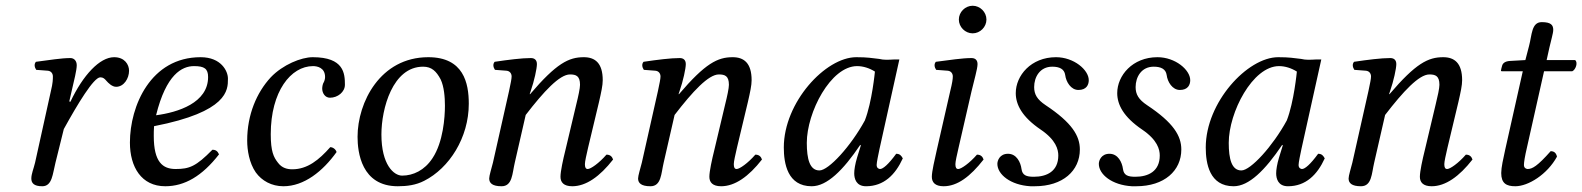

<svg xmlns="http://www.w3.org/2000/svg" viewBox="-20 -638 5505 668"><path d="M221 -285 229 -320C238 -359 247 -394 247 -411C247 -426 238 -436 225 -436C193 -436 152 -429 105 -423C98 -415 100 -404 106 -395L146 -392C158 -391 164 -382 164 -372C164 -363 164 -349 157 -321L102 -72C97 -51 89 -33 89 -17C89 -1 98 10 127 10C162 10 163 -33 173 -72L202 -189C250 -276 306 -369 329 -369C339 -369 344 -364 350 -357C357 -349 370 -336 384 -336C411 -336 429 -365 429 -392C429 -413 414 -439 377 -439C327 -439 269 -377 225 -284Z M516 -199C773 -249 773 -325 773 -363C773 -364 773 -364 773 -365C773 -390 750 -439 678 -439C504 -439 432 -269 432 -142C432 -57 472 10 555 10C622 10 683 -25 742 -101C737 -112 731 -117 719 -117C662 -59 639 -50 591 -50C546 -50 515 -74 515 -165C515 -170 515 -191 516 -199ZM704 -370C704 -280 599 -247 523 -237C558 -379 613 -408 655 -408C691 -408 704 -399 704 -370Z M966 10C1038 10 1103 -42 1151 -109C1148 -119 1138 -126 1129 -126C1090 -82 1050 -49 997 -49C980 -49 961 -53 947 -72C932 -91 922 -111 922 -171C922 -320 992 -408 1069 -408C1083 -408 1111 -403 1111 -370C1111 -364 1109 -356 1106 -351C1103 -347 1101 -336 1101 -330C1101 -314 1111 -298 1128 -298C1155 -298 1180 -318 1180 -343C1180 -382 1177 -439 1068 -439C1028 -439 964 -413 922 -369C873 -316 840 -239 840 -149C840 -116 847 -71 870 -38C891 -9 925 10 966 10Z M1224 -162C1224 -109 1237 10 1364 10C1396 10 1427 6 1456 -9C1543 -53 1611 -159 1611 -277C1611 -349 1593 -439 1470 -439C1303 -439 1224 -282 1224 -162ZM1307 -170C1307 -260 1346 -406 1452 -406C1482 -406 1498 -390 1513 -362C1525 -337 1528 -300 1528 -270C1528 -230 1522 -144 1485 -88C1457 -45 1417 -27 1379 -27C1350 -27 1307 -65 1307 -170Z M2026 -124 2064 -283C2072 -318 2077 -341 2077 -359C2077 -419 2050 -439 2011 -439C1959 -439 1916 -418 1824 -310L1823 -311L1826 -320C1839 -357 1848 -400 1848 -415C1848 -429 1840 -436 1827 -436C1795 -436 1748 -430 1701 -423C1694 -415 1696 -404 1702 -395L1742 -392C1754 -391 1760 -382 1760 -372C1760 -364 1757 -349 1751 -321L1695 -72C1690 -52 1682 -27 1682 -17C1682 -1 1693 10 1725 10C1763 10 1762 -34 1771 -72L1809 -238C1872 -320 1927 -379 1963 -379C1984 -379 1998 -374 1998 -343C1998 -331 1992 -303 1985 -275L1947 -115C1939 -83 1930 -42 1930 -23C1930 -4 1941 10 1971 10C2019 10 2067 -24 2113 -83C2110 -92 2104 -100 2090 -100C2064 -70 2035 -50 2025 -50C2018 -50 2015 -55 2015 -67C2015 -76 2020 -98 2026 -124Z M2544 -124 2582 -283C2590 -318 2595 -341 2595 -359C2595 -419 2568 -439 2529 -439C2477 -439 2434 -418 2342 -310L2341 -311L2344 -320C2357 -357 2366 -400 2366 -415C2366 -429 2358 -436 2345 -436C2313 -436 2266 -430 2219 -423C2212 -415 2214 -404 2220 -395L2260 -392C2272 -391 2278 -382 2278 -372C2278 -364 2275 -349 2269 -321L2213 -72C2208 -52 2200 -27 2200 -17C2200 -1 2211 10 2243 10C2281 10 2280 -34 2289 -72L2327 -238C2390 -320 2445 -379 2481 -379C2502 -379 2516 -374 2516 -343C2516 -331 2510 -303 2503 -275L2465 -115C2457 -83 2448 -42 2448 -23C2448 -4 2459 10 2489 10C2537 10 2585 -24 2631 -83C2628 -92 2622 -100 2608 -100C2582 -70 2553 -50 2543 -50C2536 -50 2533 -55 2533 -67C2533 -76 2538 -98 2544 -124Z M3039 -433C3012 -436 2999 -439 2959 -439C2852 -439 2707 -282 2707 -125C2707 -69 2720 10 2804 10C2857 10 2913 -45 2973 -134L2975 -132L2962 -90C2955 -67 2952 -47 2952 -35C2952 -16 2959 10 2993 10C3055 10 3095 -30 3121 -87C3116 -96 3111 -103 3098 -103C3071 -66 3052 -50 3042 -50C3039 -50 3030 -52 3030 -64C3030 -73 3036 -101 3040 -120L3109 -431C3102 -431 3096 -431 3089 -431C3071 -430 3054 -429 3039 -433ZM2989 -219C2940 -129 2863 -45 2831 -45C2797 -45 2787 -85 2787 -141C2787 -247 2870 -408 2962 -408C2983 -408 3005 -401 3024 -389C3024 -389 3014 -283 2989 -219Z M3360 -320C3369 -359 3381 -398 3381 -415C3381 -429 3373 -436 3360 -436C3328 -436 3283 -429 3236 -423C3229 -415 3231 -404 3237 -395L3277 -392C3289 -391 3295 -382 3295 -372C3295 -363 3293 -349 3286 -321L3239 -115C3232 -83 3222 -42 3222 -23C3222 -4 3233 10 3263 10C3311 10 3356 -24 3402 -83C3399 -92 3393 -100 3379 -100C3353 -70 3324 -50 3314 -50C3307 -50 3304 -55 3304 -67C3304 -76 3309 -98 3315 -124ZM3316 -570C3316 -544 3338 -522 3364 -522C3390 -522 3412 -544 3412 -570C3412 -596 3390 -618 3364 -618C3338 -618 3316 -596 3316 -570Z M3565 10H3580C3678 10 3737 -44 3737 -118C3737 -165 3710 -211 3618 -272C3588 -292 3578 -310 3578 -335C3578 -370 3598 -406 3641 -406C3666 -406 3683 -398 3686 -377C3689 -353 3706 -325 3732 -325C3760 -325 3768 -343 3768 -359C3768 -395 3716 -439 3654 -439C3567 -439 3514 -375 3514 -314C3514 -274 3536 -231 3601 -187C3654 -151 3662 -118 3662 -97C3662 -42 3622 -23 3577 -23C3551 -23 3537 -28 3534 -50C3531 -73 3517 -103 3487 -103C3458 -103 3450 -79 3450 -68C3450 -31 3496 6 3565 10Z M3918 10H3933C4031 10 4090 -44 4090 -118C4090 -165 4063 -211 3971 -272C3941 -292 3931 -310 3931 -335C3931 -370 3951 -406 3994 -406C4019 -406 4036 -398 4039 -377C4042 -353 4059 -325 4085 -325C4113 -325 4121 -343 4121 -359C4121 -395 4069 -439 4007 -439C3920 -439 3867 -375 3867 -314C3867 -274 3889 -231 3954 -187C4007 -151 4015 -118 4015 -97C4015 -42 3975 -23 3930 -23C3904 -23 3890 -28 3887 -50C3884 -73 3870 -103 3840 -103C3811 -103 3803 -79 3803 -68C3803 -31 3849 6 3918 10Z M4507 -433C4480 -436 4467 -439 4427 -439C4320 -439 4175 -282 4175 -125C4175 -69 4188 10 4272 10C4325 10 4381 -45 4441 -134L4443 -132L4430 -90C4423 -67 4420 -47 4420 -35C4420 -16 4427 10 4461 10C4523 10 4563 -30 4589 -87C4584 -96 4579 -103 4566 -103C4539 -66 4520 -50 4510 -50C4507 -50 4498 -52 4498 -64C4498 -73 4504 -101 4508 -120L4577 -431C4570 -431 4564 -431 4557 -431C4539 -430 4522 -429 4507 -433ZM4457 -219C4408 -129 4331 -45 4299 -45C4265 -45 4255 -85 4255 -141C4255 -247 4338 -408 4430 -408C4451 -408 4473 -401 4492 -389C4492 -389 4482 -283 4457 -219Z M5016 -124 5054 -283C5062 -318 5067 -341 5067 -359C5067 -419 5040 -439 5001 -439C4949 -439 4906 -418 4814 -310L4813 -311L4816 -320C4829 -357 4838 -400 4838 -415C4838 -429 4830 -436 4817 -436C4785 -436 4738 -430 4691 -423C4684 -415 4686 -404 4692 -395L4732 -392C4744 -391 4750 -382 4750 -372C4750 -364 4747 -349 4741 -321L4685 -72C4680 -52 4672 -27 4672 -17C4672 -1 4683 10 4715 10C4753 10 4752 -34 4761 -72L4799 -238C4862 -320 4917 -379 4953 -379C4974 -379 4988 -374 4988 -343C4988 -331 4982 -303 4975 -275L4937 -115C4929 -83 4920 -42 4920 -23C4920 -4 4931 10 4961 10C5009 10 5057 -24 5103 -83C5100 -92 5094 -100 5080 -100C5054 -70 5025 -50 5015 -50C5008 -50 5005 -55 5005 -67C5005 -76 5010 -98 5016 -124Z M5287 -429 5234 -426C5215 -425 5208 -417 5206 -409C5205 -406 5202 -394 5202 -392C5202 -390 5205 -390 5208 -390H5278L5217 -118C5210 -86 5203 -55 5203 -36C5203 0 5221 10 5252 10C5297 10 5363 -31 5397 -93C5394 -106 5387 -112 5375 -112C5329 -60 5311 -50 5295 -50C5292 -50 5282 -52 5282 -64C5282 -73 5285 -93 5293 -127L5352 -390H5450C5462 -395 5471 -421 5460 -429H5361L5371 -474C5375 -493 5384 -522 5384 -534C5384 -551 5376 -561 5344 -561C5308 -561 5310 -516 5300 -479Z"/></svg>

Font: Libertinus Serif
Style: Italic
Weight: 400
Italic angle: -12°
Designer: Philipp H. Poll, Khaled Hosny
Foundry: Caleb Maclennan
Version: Version 7.050;RELEASE